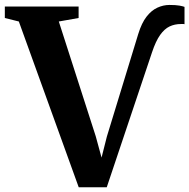

<svg xmlns="http://www.w3.org/2000/svg" viewBox="-39 -770 784 795"><path d="M287 5.5 39 -681 -19 -695.5V-743H286.5V-695.5L204.5 -681L357.5 -205.5L381.5 -117.5L403.5 -204.5L533.5 -629.5Q547.5 -675 567.8 -701Q588 -727 612.5 -738.2Q637 -749.5 662.5 -749.5Q689 -749.5 704 -746.8Q719 -744 725 -741.5V-669.5Q724 -670.5 720.8 -670.5Q717.5 -670.5 709.5 -670.5Q684.5 -670.5 663.2 -660.5Q642 -650.5 624 -625.2Q606 -600 590.5 -553.5L403 5.5Z"/></svg>

Font: Merriweather 60pt
Style: Bold
Weight: 700
Version: Version 2.100